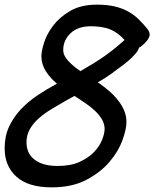

<svg xmlns="http://www.w3.org/2000/svg" viewBox="-45 -761 664 826"><path d="M485 -584Q487 -586 488 -586.5Q489 -587 491 -589Q461 -622 428 -635Q395 -648 346 -648Q290 -648 258.5 -618Q227 -588 227 -546Q227 -522 249 -498.5Q271 -475 301 -455Q332 -473 356.5 -488Q381 -503 402.5 -518Q424 -533 444 -549Q464 -565 485 -584ZM595 -627Q598 -621 598.5 -617Q599 -613 599 -611Q599 -606 595 -598Q591 -590 584 -582Q577 -574 569 -567Q561 -560 553 -556Q550 -544 538 -530Q526 -516 510 -502Q494 -488 475.5 -474.5Q457 -461 442 -450H443Q439 -447 434.5 -444Q430 -441 427 -439Q418 -433 413 -429.5Q408 -426 404 -423.5Q400 -421 394 -417.5Q388 -414 376 -407Q399 -391 421 -372.5Q443 -354 460.5 -332.5Q478 -311 488.5 -287Q499 -263 499 -236Q499 -205 481.5 -157Q464 -109 425.5 -64Q387 -19 326 13Q265 45 177 45Q77 45 26 -0.5Q-25 -46 -25 -123Q-25 -175 -6 -216Q13 -257 44.5 -290.5Q76 -324 116.5 -351Q157 -378 200 -401Q171 -425 152 -455Q133 -485 133 -520Q133 -540 144.5 -577Q156 -614 183.5 -650.5Q211 -687 257 -714Q303 -741 372 -741Q415 -741 447.5 -733.5Q480 -726 505.5 -712Q531 -698 551.5 -678Q572 -658 592 -633ZM289 -357Q285 -355 282 -352.5Q279 -350 275 -348L274 -349Q274 -350 273 -350Q271 -350 271 -351Q268 -353 264 -356Q260 -359 258 -360ZM275 -348Q267 -343 258.5 -339Q250 -335 242 -330Q209 -311 178 -292.5Q147 -274 122.5 -252.5Q98 -231 83.5 -205.5Q69 -180 69 -149Q69 -100 104.5 -73.5Q140 -47 203 -47Q259 -47 297.5 -64.5Q336 -82 360 -107.5Q384 -133 394.5 -160Q405 -187 405 -207Q405 -228 393.5 -247.5Q382 -267 364 -284Q346 -301 323.5 -316.5Q301 -332 279 -346Z"/></svg>

Font: Discipuli Britannica Bold
Style: Regular
Weight: 700
Designer: Peter Wiegel
Foundry: Peter Wiegel
Version: Version 0.001 2009